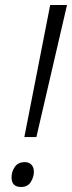

<svg xmlns="http://www.w3.org/2000/svg" viewBox="-20 -734 287 765"><path d="M77 -188 180 -714H247L125 -188ZM64 11Q26 11 26 -27Q26 -50 39 -69Q52 -88 79 -88Q96 -88 105.5 -77.5Q115 -67 115 -50Q115 -28 102.5 -8.5Q90 11 64 11Z"/></svg>

Font: Noto Sans Light
Style: Italic
Weight: 300
Italic angle: -12°
Designer: Monotype Design Team
Foundry: Monotype Imaging Inc.
Version: Version 2.013; ttfautohint (v1.8.4.7-5d5b)